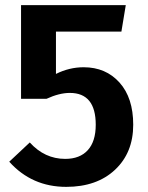

<svg xmlns="http://www.w3.org/2000/svg" viewBox="-20 -712 575 748"><path d="M470 -692 453 -589H198V-424Q250 -450 306 -450Q392 -450 445.5 -390.5Q499 -331 499 -226Q499 -117 428 -50.5Q357 16 238 16Q104 16 16 -82L96 -157Q154 -93 234 -93Q291 -93 322 -127Q353 -161 353 -226Q353 -350 252 -350Q211 -350 161 -327H62V-692Z"/></svg>

Font: FiraGO SemiBold
Style: Regular
Weight: 600
Designer: bBox Type
Foundry: bBox Type GmbH
Version: Version 1.001;PS 001.001;hotconv 1.0.88;makeotf.lib2.5.64775